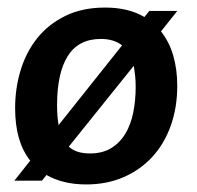

<svg xmlns="http://www.w3.org/2000/svg" viewBox="-20 -478 520 508"><path d="M20 -192Q20 -244 34.5 -292Q49 -340 78.5 -377Q108 -414 153 -436Q198 -458 258 -458Q320 -458 362 -433L375 -449H449L406 -395Q428 -367 438.5 -330.5Q449 -294 449 -251Q449 -194 432 -146Q415 -98 383.5 -63.5Q352 -29 307.5 -9.5Q263 10 208 10Q147 10 103 -15L91 0H18L60 -53Q20 -103 20 -192ZM218 -72Q251 -72 274 -86Q297 -100 311.5 -124Q326 -148 332.5 -180Q339 -212 339 -248Q339 -264 337.5 -278Q336 -292 334 -304L162 -90Q181 -72 218 -72ZM131 -200Q131 -185 132 -172Q133 -159 135 -147L303 -358Q281 -375 247 -375Q188 -375 159.5 -330Q131 -285 131 -200Z"/></svg>

Font: Zilla Slab SemiBold
Style: Regular
Weight: 600
Designer: Typotheque.com
Foundry: Typotheque type foundry
Version: Version 1.0; 2017